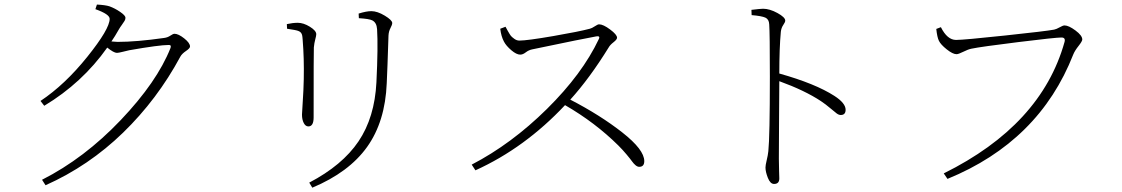

<svg xmlns="http://www.w3.org/2000/svg" viewBox="-20 -784 4990 854"><path d="M404.3 -743.2 411.1 -763.7Q449.2 -761.7 466.8 -755.9Q491.2 -747.1 514.6 -731Q538.1 -714.8 538.1 -705.1Q538.1 -698.2 534.2 -691.4Q530.3 -684.6 522 -673.3Q513.7 -662.1 508.8 -653.3Q491.2 -622.1 475.6 -599.6Q497.1 -597.7 502.9 -597.7Q586.9 -597.7 710 -615.2Q725.6 -617.2 737.8 -625.5Q750 -633.8 755.9 -633.8Q773.4 -633.8 799.3 -613.3Q825.2 -592.8 825.2 -577.1Q825.2 -569.3 807.1 -557.1Q789.1 -544.9 782.2 -532.2Q679.7 -341.8 527.3 -193.8Q375 -45.9 182.6 40L167 15.6Q355.5 -80.1 517.1 -250Q678.7 -419.9 738.3 -570.3Q743.2 -584 731.4 -584Q688.5 -584 554.7 -560.5Q545.9 -558.6 526.4 -553.7Q506.8 -548.8 500 -548.8Q486.3 -548.8 457 -572.3Q345.7 -415 176.8 -313.5L160.2 -335Q268.6 -407.2 368.2 -531.2Q467.8 -655.3 467.8 -700.2Q467.8 -720.7 404.3 -743.2Z M1700.2 -414.1Q1693.4 -243.2 1612.8 -130.4Q1532.2 -17.6 1369.1 50.8L1355.5 28.3Q1502.9 -48.8 1574.7 -155.3Q1646.5 -261.7 1654.3 -418Q1662.1 -577.1 1657.2 -654.3Q1655.3 -683.6 1635.7 -693.4Q1623 -700.2 1576.2 -703.1L1575.2 -723.6Q1609.4 -734.4 1631.8 -734.4Q1658.2 -734.4 1691.4 -714.4Q1724.6 -694.3 1724.6 -681.6Q1724.6 -673.8 1716.8 -659.2Q1709 -644.5 1708 -626Q1703.1 -472.7 1700.2 -414.1ZM1306.6 -646.5Q1296.9 -650.4 1256.8 -656.2L1255.9 -676.8Q1282.2 -682.6 1304.7 -682.6Q1330.1 -682.6 1358.4 -665Q1386.7 -647.5 1386.7 -631.8Q1386.7 -625 1382.3 -608.9Q1377.9 -592.8 1376 -573.2Q1375 -562.5 1375 -261.7Q1375 -221.7 1351.6 -221.7Q1338.9 -221.7 1331.1 -236.8Q1323.2 -252 1323.2 -274.4Q1323.2 -284.2 1326.7 -333.5Q1330.1 -382.8 1331.1 -431.6Q1333 -524.4 1326.2 -607.4Q1325.2 -622.1 1323.7 -627.9Q1322.3 -633.8 1318.4 -638.7Q1314.5 -643.6 1306.6 -646.5Z M2205.1 -656.2 2228.5 -665Q2228.5 -664.1 2238.3 -647Q2248 -629.9 2252.4 -624.5Q2256.8 -619.1 2267.6 -611.3Q2278.3 -603.5 2290 -603.5Q2324.2 -603.5 2440.4 -623.5Q2556.6 -643.6 2603.5 -656.2Q2612.3 -658.2 2625.5 -667Q2638.7 -675.8 2644.5 -675.8Q2663.1 -675.8 2693.8 -652.8Q2724.6 -629.9 2724.6 -616.2Q2724.6 -608.4 2709 -596.2Q2693.4 -584 2687.5 -573.2Q2602.5 -435.5 2516.6 -340.8Q2650.4 -271.5 2748 -194.8Q2845.7 -118.2 2845.7 -67.4Q2845.7 -42 2823.2 -42Q2815.4 -42 2807.1 -48.8Q2798.8 -55.7 2791.5 -65.9Q2784.2 -76.2 2767.1 -96.7Q2750 -117.2 2730.5 -136.7Q2627 -239.3 2493.2 -316.4Q2314.5 -126 2094.7 -26.4L2078.1 -51.8Q2254.9 -143.6 2412.6 -299.3Q2570.3 -455.1 2643.6 -610.4Q2647.5 -618.2 2644 -621.1Q2640.6 -624 2631.8 -622.1Q2585.9 -614.3 2347.7 -564.5Q2332 -561.5 2318.8 -551.3Q2305.7 -541 2293.9 -541Q2277.3 -541 2254.4 -560.5Q2231.4 -580.1 2221.7 -598.6Q2209 -622.1 2205.1 -656.2Z M3323.2 -716.8 3322.3 -740.2Q3363.3 -745.1 3374 -745.1Q3403.3 -745.1 3438 -726.1Q3472.7 -707 3472.7 -692.4Q3472.7 -685.5 3463.9 -672.9Q3455.1 -660.2 3453.1 -642.6Q3446.3 -570.3 3446.3 -457Q3606.4 -412.1 3691.4 -357.4Q3741.2 -325.2 3741.2 -295.9Q3741.2 -272.5 3719.7 -272.5Q3710.9 -272.5 3701.7 -279.3Q3692.4 -286.1 3672.4 -303.2Q3652.3 -320.3 3631.8 -334Q3559.6 -381.8 3446.3 -422.9Q3446.3 -396.5 3445.3 -267.6Q3444.3 -138.7 3444.3 -78.1Q3444.3 -53.7 3445.3 -24.9Q3446.3 3.9 3446.3 9.8Q3446.3 34.2 3422.9 34.2Q3406.2 34.2 3395.5 7.3Q3384.8 -19.5 3384.8 -39.1Q3384.8 -48.8 3390.1 -70.8Q3395.5 -92.8 3397.5 -111.3Q3404.3 -175.8 3404.3 -443.4Q3404.3 -636.7 3401.4 -675.8Q3400.4 -698.2 3384.3 -705.6Q3368.2 -712.9 3323.2 -716.8Z M4165 -663.1Q4193.4 -606.4 4232.4 -606.4Q4266.6 -606.4 4450.2 -626Q4633.8 -645.5 4668.9 -652.3Q4678.7 -654.3 4693.4 -662.6Q4708 -670.9 4714.8 -670.9Q4733.4 -670.9 4763.7 -648.4Q4793.9 -626 4793.9 -608.4Q4793.9 -600.6 4777.3 -579.6Q4760.7 -558.6 4753.9 -542Q4602.5 -155.3 4194.3 11.7L4177.7 -12.7Q4611.3 -227.5 4714.8 -596.7Q4720.7 -617.2 4701.2 -617.2Q4674.8 -617.2 4508.8 -596.7Q4342.8 -576.2 4300.8 -567.4Q4286.1 -564.5 4264.6 -553.7Q4243.2 -543 4234.4 -543Q4217.8 -543 4190.9 -564.5Q4164.1 -585.9 4156.2 -602.5Q4148.4 -618.2 4144.5 -655.3Z"/></svg>

Font: GenYoMin TW TTF ExtraLight
Style: Regular
Weight: 250
Version: Version 1.300